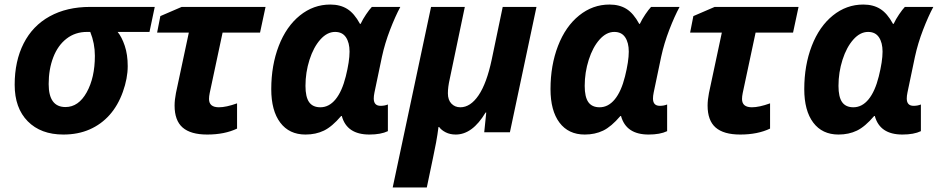

<svg xmlns="http://www.w3.org/2000/svg" viewBox="-20 -576 4084 836"><path d="M536.1 -288.1Q536.1 -234.9 514.9 -175.8Q493.7 -116.7 457.3 -75.7Q420.9 -34.7 370.4 -12.5Q319.8 9.8 255.9 9.8Q157.7 9.8 100.8 -47.9Q43.9 -105.5 43.9 -207Q43.9 -310.1 83 -387Q122.1 -463.9 196.5 -504.9Q271 -545.9 372.1 -545.9H653.8L630.9 -437H492.2Q510.3 -415 523.2 -376.7Q536.1 -338.4 536.1 -288.1ZM358.9 -437Q307.6 -437 269.8 -407.7Q231.9 -378.4 211.9 -326.4Q191.9 -274.4 191.9 -210Q191.9 -109.9 265.1 -109.9Q321.8 -109.9 357.4 -173.8Q393.1 -237.8 393.1 -333Q393.1 -387.2 373 -437Z M933.1 -108.9Q964.8 -108.9 1012.2 -126V-16.1Q958 9.8 882.3 9.8Q810.1 9.8 775.1 -20.8Q740.2 -51.3 740.2 -116.2Q740.2 -140.6 746.1 -170.9L802.2 -434.1H664.1L678.2 -505.9L771 -545.9H1136.2L1112.3 -434.1H949.2L893.1 -170.9Q890.1 -156.2 890.1 -145Q890.1 -108.9 933.1 -108.9Z M1550.3 -472.2Q1559.6 -492.2 1574 -513.4Q1588.4 -534.7 1599.1 -545.9H1723.1Q1701.2 -505.4 1678.5 -446.5Q1655.8 -387.7 1643.1 -329.1L1610.4 -172.9Q1607.4 -158.2 1607.4 -147Q1607.4 -115.2 1637.2 -115.2Q1654.8 -115.2 1668.9 -121.1V-4.9Q1638.2 9.8 1588.4 9.8Q1490.2 9.8 1468.3 -70.8H1465.3Q1425.8 -24.4 1390.4 -7.3Q1355 9.8 1310.1 9.8Q1239.3 9.8 1200.2 -42.2Q1161.1 -94.2 1161.1 -188Q1161.1 -291.5 1193.8 -376.2Q1226.6 -460.9 1285.6 -508.5Q1344.7 -556.2 1418 -556.2Q1461.4 -556.2 1491.9 -537.1Q1522.5 -518.1 1547.4 -472.2ZM1375 -108.9Q1412.6 -108.9 1440.9 -143.3Q1469.2 -177.7 1485.6 -243.4Q1502 -309.1 1502 -351.1Q1502 -390.1 1486.3 -413.6Q1470.7 -437 1439 -437Q1404.3 -437 1374.8 -403.8Q1345.2 -370.6 1327.6 -315.7Q1310.1 -260.7 1310.1 -202.1Q1310.1 -153.8 1325.9 -131.3Q1341.8 -108.9 1375 -108.9Z M1930.2 -169.9Q1930.2 -140.6 1945.6 -124.8Q1960.9 -108.9 1984.4 -108.9Q2028.3 -108.9 2063.7 -160.9Q2099.1 -212.9 2121.1 -316.9L2168.9 -545.9H2315.9L2200.2 0H2088.4L2097.2 -85.9H2094.2Q2037.1 9.8 1964.4 9.8Q1939.5 9.8 1920.7 0.2Q1901.9 -9.3 1892.1 -22.9H1889.2Q1885.3 9.3 1878.7 44.9Q1872.1 80.6 1838.4 240.2H1689.9L1856.9 -545.9H2003.9L1938 -231Q1930.2 -196.8 1930.2 -169.9Z M2766.1 -472.2Q2775.4 -492.2 2789.8 -513.4Q2804.2 -534.7 2814.9 -545.9H2939Q2917 -505.4 2894.3 -446.5Q2871.6 -387.7 2858.9 -329.1L2826.2 -172.9Q2823.2 -158.2 2823.2 -147Q2823.2 -115.2 2853 -115.2Q2870.6 -115.2 2884.8 -121.1V-4.9Q2854 9.8 2804.2 9.8Q2706.1 9.8 2684.1 -70.8H2681.2Q2641.6 -24.4 2606.2 -7.3Q2570.8 9.8 2525.9 9.8Q2455.1 9.8 2416 -42.2Q2377 -94.2 2377 -188Q2377 -291.5 2409.7 -376.2Q2442.4 -460.9 2501.5 -508.5Q2560.5 -556.2 2633.8 -556.2Q2677.2 -556.2 2707.8 -537.1Q2738.3 -518.1 2763.2 -472.2ZM2590.8 -108.9Q2628.4 -108.9 2656.7 -143.3Q2685.1 -177.7 2701.4 -243.4Q2717.8 -309.1 2717.8 -351.1Q2717.8 -390.1 2702.1 -413.6Q2686.5 -437 2654.8 -437Q2620.1 -437 2590.6 -403.8Q2561 -370.6 2543.5 -315.7Q2525.9 -260.7 2525.9 -202.1Q2525.9 -153.8 2541.7 -131.3Q2557.6 -108.9 2590.8 -108.9Z M3253.9 -108.9Q3285.6 -108.9 3333 -126V-16.1Q3278.8 9.8 3203.1 9.8Q3130.9 9.8 3095.9 -20.8Q3061 -51.3 3061 -116.2Q3061 -140.6 3066.9 -170.9L3123 -434.1H2984.9L2999 -505.9L3091.8 -545.9H3457L3433.1 -434.1H3270L3213.9 -170.9Q3210.9 -156.2 3210.9 -145Q3210.9 -108.9 3253.9 -108.9Z M3871.1 -472.2Q3880.4 -492.2 3894.8 -513.4Q3909.2 -534.7 3919.9 -545.9H4043.9Q4022 -505.4 3999.3 -446.5Q3976.6 -387.7 3963.9 -329.1L3931.2 -172.9Q3928.2 -158.2 3928.2 -147Q3928.2 -115.2 3958 -115.2Q3975.6 -115.2 3989.7 -121.1V-4.9Q3959 9.8 3909.2 9.8Q3811 9.8 3789.1 -70.8H3786.1Q3746.6 -24.4 3711.2 -7.3Q3675.8 9.8 3630.9 9.8Q3560.1 9.8 3521 -42.2Q3481.9 -94.2 3481.9 -188Q3481.9 -291.5 3514.6 -376.2Q3547.4 -460.9 3606.4 -508.5Q3665.5 -556.2 3738.8 -556.2Q3782.2 -556.2 3812.7 -537.1Q3843.3 -518.1 3868.2 -472.2ZM3695.8 -108.9Q3733.4 -108.9 3761.7 -143.3Q3790 -177.7 3806.4 -243.4Q3822.8 -309.1 3822.8 -351.1Q3822.8 -390.1 3807.1 -413.6Q3791.5 -437 3759.8 -437Q3725.1 -437 3695.6 -403.8Q3666 -370.6 3648.4 -315.7Q3630.9 -260.7 3630.9 -202.1Q3630.9 -153.8 3646.7 -131.3Q3662.6 -108.9 3695.8 -108.9Z"/></svg>

Font: Zoram GWebM
Style: Bold Italic
Weight: 700
Italic angle: -12°
Foundry: Ascender Corporation
Version: Version 1.000